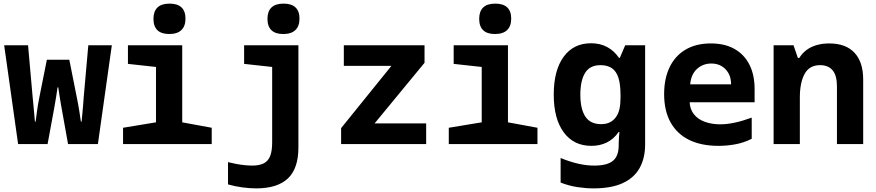

<svg xmlns="http://www.w3.org/2000/svg" viewBox="-20 -796 4840 1061"><path d="M80 0 3 -546H135L160 -264Q162 -243 164 -223Q166 -203 168 -179.5Q170 -156 173 -124H177Q181 -156 184 -178.5Q187 -201 190.5 -221.5Q194 -242 199 -266L239 -466H363L403 -265Q407 -246 411 -224Q415 -202 419 -177.5Q423 -153 427 -124H431Q434 -153 436 -177.5Q438 -202 440 -223.5Q442 -245 443 -264L468 -546H598L521 0H356L318 -212Q312 -245 309 -266.5Q306 -288 302 -313H298Q294 -287 291 -266Q288 -245 282 -212L243 0Z M660 0V-90L842 -120V-426L687 -443V-546H987V-120L1150 -90V0ZM915 -608Q872 -608 850 -629Q828 -650 828 -692Q828 -733 850 -754.5Q872 -776 917 -776Q961 -776 983 -755Q1005 -734 1005 -693Q1005 -652 982.5 -630Q960 -608 915 -608Z M1396 245Q1360 245 1319 239.5Q1278 234 1240 223V100Q1264 106 1288.5 110.5Q1313 115 1335.5 117Q1358 119 1374 119Q1414 119 1438 106.5Q1462 94 1473 66Q1484 38 1484 -9V-426L1329 -443V-546H1629V19Q1629 135 1571 190Q1513 245 1396 245ZM1545 -608Q1502 -608 1480 -629Q1458 -650 1458 -692Q1458 -733 1480 -754.5Q1502 -776 1547 -776Q1591 -776 1613 -755Q1635 -734 1635 -693Q1635 -652 1612.5 -630Q1590 -608 1545 -608Z M1865 0V-88L2143 -432H1880V-546H2326V-449L2050 -114H2335V0Z M2460 0V-90L2642 -120V-426L2487 -443V-546H2787V-120L2950 -90V0ZM2715 -608Q2672 -608 2650 -629Q2628 -650 2628 -692Q2628 -733 2650 -754.5Q2672 -776 2717 -776Q2761 -776 2783 -755Q2805 -734 2805 -693Q2805 -652 2782.5 -630Q2760 -608 2715 -608Z M3260 245Q3217 245 3171 238Q3125 231 3078 213V77Q3128 98 3177 109Q3226 120 3270 119Q3338 118 3368.5 91.5Q3399 65 3399 7V-4Q3399 -21 3400.5 -37Q3402 -53 3403 -67H3399Q3371 -27 3333 -8.5Q3295 10 3248 10Q3150 10 3095 -65Q3040 -140 3040 -273Q3040 -407 3094.5 -482Q3149 -557 3246 -557Q3296 -557 3334.5 -536.5Q3373 -516 3401 -476H3405L3435 -546H3545V1Q3545 79 3514 133.5Q3483 188 3420 216.5Q3357 245 3260 245ZM3301 -110Q3330 -110 3350 -120Q3370 -130 3383.5 -148.5Q3397 -167 3403 -193.5Q3409 -220 3409 -253V-271Q3409 -330 3397.5 -366Q3386 -402 3361.5 -419Q3337 -436 3298 -436Q3240 -436 3213.5 -393.5Q3187 -351 3187 -273Q3187 -194 3214.5 -152Q3242 -110 3301 -110Z M3951 10Q3855 10 3788 -23Q3721 -56 3685.5 -120Q3650 -184 3650 -276Q3650 -361 3680 -424Q3710 -487 3768 -521.5Q3826 -556 3908 -556Q3985 -556 4039 -525.5Q4093 -495 4121.5 -438.5Q4150 -382 4150 -303V-231H3791Q3793 -191 3815.5 -163.5Q3838 -136 3876 -122.5Q3914 -109 3959 -109Q3998 -109 4041.5 -118.5Q4085 -128 4134 -146V-29Q4090 -7 4043.5 1.5Q3997 10 3951 10ZM4020 -330Q4020 -366 4005.5 -391.5Q3991 -417 3967 -431Q3943 -445 3911 -445Q3865 -445 3832 -415.5Q3799 -386 3794 -330Z M4255 0V-546H4365L4389 -476H4397Q4414 -503 4438 -520.5Q4462 -538 4493.5 -547Q4525 -556 4562 -556Q4654 -556 4702 -504.5Q4750 -453 4750 -356V0H4605V-319Q4605 -379 4581 -407.5Q4557 -436 4512 -436Q4453 -436 4426.5 -388Q4400 -340 4400 -257V0Z"/></svg>

Font: Noto Sans Mono
Style: Bold
Weight: 700
Designer: Monotype Design Team
Foundry: Monotype Imaging Inc.
Version: Version 2.014